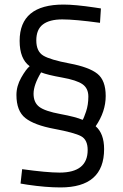

<svg xmlns="http://www.w3.org/2000/svg" viewBox="-20 -671 539 841"><path d="M418 -571Q309 -586 253 -586Q197 -586 168 -564Q139 -542 139 -494Q139 -446 169.5 -427.5Q200 -409 285 -393Q370 -377 406.5 -348Q443 -319 443 -250.5Q443 -182 399 -118Q436 -86 436 -18Q436 150 245 150Q181 150 100 138L70 133L77 70Q186 85 241 85Q364 85 364 -14Q364 -59 335 -74.5Q306 -90 218 -106.5Q130 -123 91 -154Q52 -185 52 -255Q52 -294 73 -331Q94 -368 110 -381Q66 -413 66 -492Q66 -651 258 -651Q309 -651 396 -638L422 -634ZM160 -354Q127 -299 127 -260.5Q127 -222 152 -203Q177 -184 244.5 -171.5Q312 -159 342 -146Q347 -153 357 -182.5Q367 -212 367 -248Q367 -284 341.5 -302Q316 -320 251.5 -331.5Q187 -343 160 -354Z"/></svg>

Font: Titillium Web
Style: Regular
Weight: 400
Version: Version 1.001;PS 57.000;hotconv 1.0.70;makeotf.lib2.5.55311